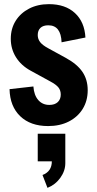

<svg xmlns="http://www.w3.org/2000/svg" viewBox="-20 -593 469 926"><path d="M212 15Q127 15 77.5 -32.5Q28 -80 26 -163L141 -176Q144 -134 164.5 -110.5Q185 -87 218 -87Q244 -87 258.5 -100.5Q273 -114 273 -137Q273 -157 262 -171Q251 -185 223 -200L128 -252Q82 -277 57 -317Q32 -357 32 -406Q32 -455 55.5 -492.5Q79 -530 120.5 -551.5Q162 -573 216 -573Q295 -573 341.5 -530Q388 -487 392 -412L277 -389Q274 -471 213 -471Q188 -471 175 -458.5Q162 -446 162 -424Q162 -405 173.5 -390Q185 -375 213 -360L297 -314Q352 -284 377.5 -246.5Q403 -209 403 -158Q403 -107 379 -68Q355 -29 312 -7Q269 15 212 15ZM209 313 185 251Q230 234 230 185H162V52H295V194Q295 231 271 264.5Q247 298 209 313Z"/></svg>

Font: Freeman
Style: Regular
Weight: 400
Designer: Vernon Adams, Aoife Mooney, Rodrigo Fuenzalida
Foundry: Rodrigo Fuenzalida
Version: Version 1.000; ttfautohint (v1.8.4.7-5d5b)